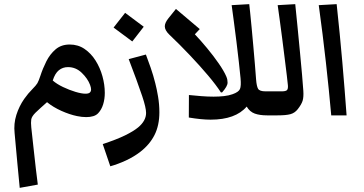

<svg xmlns="http://www.w3.org/2000/svg" viewBox="-20 -551 1738 917"><path d="M74.2 346.2Q68.4 285.6 63.2 231.7Q58.1 177.7 54.7 138.7Q51.3 99.6 49.8 85Q44.9 39.6 58.1 -2Q71.3 -43.5 95.2 -78.1Q114.7 -105.5 134.8 -125.5Q151.9 -142.6 158.7 -153.8Q165 -165 172.9 -189Q184.1 -223.6 201.4 -258.1Q218.8 -292.5 245.6 -315.4Q272.5 -338.4 313 -338.4Q353 -338.4 384 -317.1Q415 -295.9 436.5 -261.7Q458 -227.5 469.2 -187Q480.5 -146.5 480.5 -107.4Q480.5 -78.1 472.7 -52.7Q464.8 -27.3 449.2 -10.7Q439.9 -0.5 425 3.9Q410.2 8.3 392.1 8.3Q381.8 8.3 370.6 7.1Q359.4 5.9 347.7 3.4Q312.5 -3.9 273.2 -21.5Q233.9 -39.1 204.6 -63Q189 -48.8 174.8 -36.4Q160.6 -23.9 149.4 -12.7Q131.3 5.4 129.2 19.8Q127 34.2 129.4 57.6Q134.3 101.1 139.9 153.6Q145.5 206.1 151.1 253.9Q156.7 301.8 160.6 330.6ZM388.2 -103.5Q403.3 -103.5 409.2 -109.1Q415 -114.7 415 -124Q415 -132.3 410.2 -145.5Q398.9 -175.8 370.6 -203.1Q342.3 -230.5 304.7 -230.5Q279.8 -230.5 261.2 -215.6Q242.7 -200.7 231.9 -166.5Q251.5 -149.4 281.2 -135.3Q311 -121.1 340.3 -112.3Q369.6 -103.5 388.2 -103.5Z M506.8 243.2 470.7 137.2Q537.1 115.2 577.4 95.5Q617.7 75.7 639.6 57.6Q677.7 25.9 677.7 -11.7Q677.7 -36.6 659.2 -91.8Q647.9 -125.5 630.9 -172.1Q613.8 -218.8 594.7 -268.6L676.8 -290.5Q686.5 -265.1 699.5 -228Q712.4 -190.9 721.7 -153.3Q728.5 -127.4 734.9 -89.8Q741.2 -52.2 741.2 -15.1Q741.2 47.9 718 93.8Q694.8 139.6 649.9 174.3Q618.7 198.2 581.1 215.6Q543.5 232.9 506.8 243.2ZM611.8 -353 522.5 -419.4 577.6 -489.7 666.5 -423.3Z M1041 -109.9 1035.2 -109.4Q1012.2 -145 973.6 -190.7Q935.1 -236.3 887.2 -286.9Q839.4 -337.4 788.1 -386.2Q767.1 -406.7 767.1 -425.3Q767.1 -441.9 784.2 -463.4L820.3 -508.3L934.1 -412.1L910.6 -387.2Q938.5 -357.9 969 -321Q999.5 -284.2 1024.4 -248.3Q1049.3 -212.4 1060.5 -186.5Q1064.5 -177.2 1065.7 -170.2Q1066.9 -163.1 1066.9 -156.2Q1066.9 -139.2 1041 -109.9ZM985.8 20.5Q942.9 20.5 881.8 10.3L882.3 -97.2Q911.6 -94.2 941.9 -91.8Q972.2 -89.4 1000 -89.4Q1026.4 -89.4 1049.8 -92Q1073.2 -94.7 1090.8 -101.1Q1119.6 -111.3 1126 -125.7Q1132.3 -140.1 1128.9 -177.2Q1126 -208.5 1120.8 -254.4Q1115.7 -300.3 1109.4 -351.1Q1103 -401.9 1096.9 -448.2Q1090.8 -494.6 1086.4 -526.4L1170.4 -531.2Q1171.9 -521 1174.8 -490.5Q1177.7 -460 1181.9 -418Q1186 -376 1189.9 -330.3Q1193.8 -284.7 1197.5 -242.7Q1201.2 -200.7 1203.1 -171.4Q1205.6 -139.2 1212.6 -127Q1219.7 -114.7 1248.5 -114.7H1255.4Q1274.9 -114.7 1283.4 -101.8Q1292 -88.9 1292 -56.2Q1292 -26.4 1282.7 -13.2Q1273.4 0 1255.4 0Q1220.7 0 1196.8 -8.5Q1172.9 -17.1 1158.2 -42Q1105 20.5 985.8 20.5Z M1255.4 0Q1237.3 0 1228 -13.2Q1218.8 -26.4 1218.8 -56.2Q1218.8 -88.9 1227.3 -101.8Q1235.8 -114.7 1255.4 -114.7H1325.2Q1345.2 -114.7 1350.8 -120.8Q1356.4 -127 1355 -143.6Q1354 -155.3 1349.9 -189.9Q1345.7 -224.6 1339.8 -271.7Q1334 -318.8 1327.6 -368.4Q1321.3 -418 1315.4 -460.2Q1309.6 -502.4 1306.2 -526.4L1390.1 -531.2Q1395.5 -478.5 1401.4 -418.7Q1407.2 -358.9 1412.8 -300.5Q1418.5 -242.2 1422.6 -194.1Q1426.8 -146 1428.7 -117.2Q1430.7 -87.4 1425.3 -69.8Q1419.9 -52.2 1401.9 -29.3Q1387.7 -11.2 1366.7 -5.6Q1345.7 0 1305.7 0Z M1562 0Q1551.3 -120.6 1536.6 -252.2Q1522 -383.8 1502.4 -526.4L1587.9 -531.2Q1603.5 -386.7 1615 -254.2Q1626.5 -121.6 1635.3 0Z"/></svg>

Font: Markazi Text
Style: Bold
Weight: 700
Designer: Borna Izadpanah (Arabic designer), Fiona Ross (Arabic design director) and Florian Runge (Latin designer)
Foundry: Borna Izadpanah and Florian Runge
Version: Version 1.001; ttfautohint (v1.8.3)